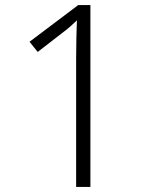

<svg xmlns="http://www.w3.org/2000/svg" viewBox="-20 -734 591 754"><path d="M279 0V-505Q279 -547 280 -587Q281 -627 282 -654Q267 -640 256 -630Q245 -620 225 -605L128 -530L96 -570L287 -714H335V0Z"/></svg>

Font: Noto Sans Gurmukhi UI Light
Style: Regular
Weight: 300
Designer: Jelle Bosma - Monotype Design Team
Foundry: Monotype Imaging Inc.
Version: Version 2.004; ttfautohint (v1.8.4.7-5d5b)